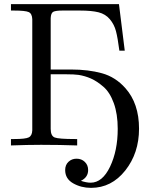

<svg xmlns="http://www.w3.org/2000/svg" viewBox="-20 -703 748 928"><path d="M33 0V-31H49Q103 -31 119 -39Q135 -47 136 -73V-610Q135 -637 119 -644.5Q103 -652 47 -652H33V-683H555L583 -458H557Q549 -520 540.5 -552.5Q532 -585 511 -610Q490 -635 456.5 -643.5Q423 -652 366 -652H282Q249 -652 237.5 -646Q226 -640 225 -615V-367H324Q407 -367 472.5 -349Q538 -331 586 -277Q652 -203 652 -81Q652 37 585.5 121Q519 205 420 205Q372 205 333.5 183Q295 161 295 119Q295 94 311 79Q327 64 350 64Q374 64 390 79.5Q406 95 406 119Q406 154 371 171Q398 180 418 180Q475 180 512 102.5Q549 25 549 -80Q549 -152 530 -204.5Q511 -257 479.5 -284Q448 -311 419.5 -323.5Q391 -336 360 -341Q339 -344 298 -344H225V-80Q225 -46 244.5 -38.5Q264 -31 342 -31H353V0Q268 -3 182 -3H176Q113 -3 33 0Z"/></svg>

Font: CMU Serif
Style: Roman
Weight: 500
Version: Version 0.7.0